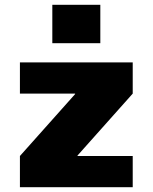

<svg xmlns="http://www.w3.org/2000/svg" viewBox="-20 -780 636 800"><path d="M198 -600V-760H398V-600ZM303 -130H533V0H63V-130L293 -388V-390H63V-520H533V-390L303 -132Z"/></svg>

Font: Mplus 1p Black
Style: Regular
Weight: 900
Version: Version 1.061